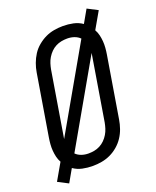

<svg xmlns="http://www.w3.org/2000/svg" viewBox="-158 -876 826 1017"><g transform="rotate(-20 254.5 -367.5)"><path d="M53 52 -5 22 49 -72Q40 -88 36 -105Q32 -122 30.5 -140Q29 -158 30.5 -177Q32 -196 35 -214L92 -559Q96 -584 105 -608.5Q114 -633 128 -655Q142 -677 163 -694.5Q184 -712 207 -723Q230 -734 255.5 -738.5Q281 -743 306 -743Q336 -743 364 -737Q392 -731 415 -715L456 -787L514 -757L460 -663Q469 -647 473 -630Q477 -613 478.5 -595Q480 -577 478.5 -558Q477 -539 474 -521L417 -176Q413 -151 404.5 -126.5Q396 -102 381.5 -80Q367 -58 346.5 -40.5Q326 -23 302.5 -12Q279 -1 253.5 3.5Q228 8 203 8Q173 8 145 2Q117 -4 94 -20ZM108 -178 376 -647Q363 -660 344.5 -666.5Q326 -673 305 -673Q289 -673 272.5 -670Q256 -667 240.5 -659Q225 -651 212.5 -638.5Q200 -626 191 -611Q182 -596 177 -580Q172 -564 169 -548ZM204 -62Q220 -62 236.5 -65Q253 -68 268.5 -76Q284 -84 296.5 -96.5Q309 -109 318 -124Q327 -139 332 -155Q337 -171 340 -187L401 -557L133 -88Q146 -75 164.5 -68.5Q183 -62 204 -62Z"/></g></svg>

Font: Iosevka
Style: Italic
Weight: 400
Italic angle: -9°
Monospace: yes
Designer: Belleve Invis
Foundry: Belleve Invis
Version: Version 32.5.0; ttfautohint (v1.8.4)